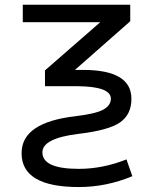

<svg xmlns="http://www.w3.org/2000/svg" viewBox="-20 -544 628 794"><path d="M74.2 -452.1V-524.4H518.6V-456.1L290 -254.9H323.2Q524.4 -254.9 523.4 -134.8Q523.4 -70.3 476.1 -37.6Q428.7 -4.9 302.7 9.8Q155.3 28.3 155.3 85.9Q155.3 154.3 305.7 154.3Q405.3 154.3 502.9 115.2L527.3 184.6Q419.9 229.5 305.7 229.5Q68.4 229.5 69.3 88.9Q69.3 -38.1 293 -63.5Q379.9 -74.2 409.2 -91.8Q438.5 -109.4 438.5 -135.7Q438.5 -186.5 299.8 -187.5H166V-252.9L394.5 -452.1Z"/></svg>

Font: Nasu
Style: Regular
Weight: 400
Designer: Ryoko NISHIZUKA (kana &amp; ideographs); Paul D. Hunt (Latin, Greek &amp; Cyrillic); Wenlong ZHANG (bopomofo); Sandoll C
Version: Version 2014.1215